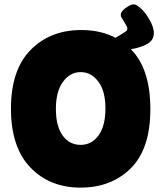

<svg xmlns="http://www.w3.org/2000/svg" viewBox="-20 -846 736 876"><path d="M566 -818Q579 -826 590 -826Q598 -826 604 -822Q636 -801 658 -763Q682 -724 682 -695Q682 -674 669 -659Q663 -652 651 -645Q615 -624 526 -613L494 -666L541 -694Q559 -705 560 -709.5Q561 -714 561 -715Q561 -723 551 -739L534 -767Q531 -772 531 -778Q531 -797 566 -818ZM347.5 10Q207 10 118.5 -82Q30 -174 30 -350.5Q30 -527 119.5 -618Q209 -709 350.5 -709Q492 -709 579 -619.5Q666 -530 666 -348.5Q666 -167 577 -78.5Q488 10 347.5 10ZM348 -517Q300 -517 267.5 -473Q235 -429 235 -349.5Q235 -270 266 -227.5Q297 -185 347.5 -185Q398 -185 429.5 -228Q461 -271 461 -351Q461 -431 428.5 -474Q396 -517 348 -517Z"/></svg>

Font: Lilita One
Style: Regular
Weight: 400
Designer: Juan Montoreano
Foundry: Juan Montoreano
Version: Version 1.002